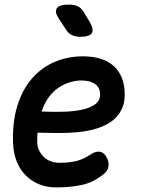

<svg xmlns="http://www.w3.org/2000/svg" viewBox="-20 -805 640 835"><path d="M440 -127Q455 -104 452 -82.5Q449 -61 431 -48Q387 -12 337 -1Q287 10 224 10Q184 10 150.5 -3.5Q117 -17 92 -42Q67 -67 53 -102Q39 -137 37 -179Q33 -272 55 -343.5Q77 -415 118.5 -463Q160 -511 217 -535.5Q274 -560 340 -560Q425 -560 471 -521Q517 -482 522 -410Q525 -363 509.5 -330.5Q494 -298 465.5 -277.5Q437 -257 398.5 -245.5Q360 -234 317 -230Q274 -226 229 -226.5Q184 -227 143 -228Q142 -219 142 -209V-188Q142 -167 150.5 -150Q159 -133 172 -121Q185 -109 202.5 -103Q220 -97 239 -97Q262 -97 279.5 -99Q297 -101 313 -105Q329 -109 343.5 -116Q358 -123 374 -133Q392 -146 410 -145.5Q428 -145 440 -127ZM161 -320Q207 -318 253.5 -319Q300 -320 337 -328Q374 -336 396 -353Q418 -370 415 -401Q414 -414 408 -424Q402 -434 391.5 -441Q381 -448 366.5 -451.5Q352 -455 334 -455Q309 -455 283 -447Q257 -439 233.5 -423Q210 -407 191.5 -381.5Q173 -356 161 -320ZM268 -675 237 -722Q216 -753 227 -769Q238 -785 279 -785Q302 -785 317.5 -778Q333 -771 344 -753L371 -708Q389 -676 379 -660.5Q369 -645 329 -645Q309 -645 293.5 -652Q278 -659 268 -675Z"/></svg>

Font: Maple Mono SemiBold
Style: Italic
Weight: 600
Italic angle: -10°
Monospace: yes
Designer: subframe7536
Version: Version 7.000